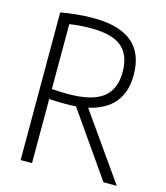

<svg xmlns="http://www.w3.org/2000/svg" viewBox="-112 -834 795 920"><g transform="rotate(15 286.0 -374.0)"><path d="M76.5 0V-732.5Q113 -739 152.2 -743.2Q191.5 -747.5 239 -747.5Q494.5 -747.5 494.5 -533.5Q494.5 -365 324 -326L553.5 0H487.5L266 -317.5Q242 -315.5 215.5 -315.5Q188 -315.5 169.2 -316.2Q150.5 -317 133 -318V0ZM213 -364.5Q331.5 -364.5 385.5 -405.8Q439.5 -447 439.5 -533.5Q439.5 -616.5 392.8 -657Q346 -697.5 240 -697.5Q209 -697.5 184.2 -695.5Q159.5 -693.5 133 -689.5V-367.5Q157 -366 174.5 -365.2Q192 -364.5 213 -364.5Z"/></g></svg>

Font: Encode Sans Condensed Condensed Light
Style: Regular
Weight: 300
Width: 3
Designer: Multiple Designers
Foundry: Impallari Type
Version: Version 3.000; ttfautohint (v1.8.3) -l 8 -r 50 -G 200 -x 14 